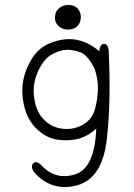

<svg xmlns="http://www.w3.org/2000/svg" viewBox="-20 -621 540 772"><path d="M379 -415Q382 -443 397 -445Q413 -446 417 -419Q422 -314 420 -224Q418 -134 409 -57Q390 96 291 124Q191 151 120 75Q101 51 113 37Q125 23 146 43Q203 105 282 80Q361 55 367 -104Q336 -75 299 -64Q259 -53 214 -59Q165 -65 124 -106Q82 -149 72 -222Q62 -293 94 -359Q125 -425 178 -446Q232 -469 282 -462Q334 -454 379 -415ZM358 -350Q333 -396 308 -409Q283 -419 253 -421Q223 -421 190 -403Q157 -386 134 -336Q110 -286 117 -230Q125 -172 154 -143Q184 -110 227 -104Q267 -98 305 -115Q341 -134 354 -162Q368 -189 373 -247Q377 -302 358 -350ZM305 -553Q305 -531 291.5 -516.5Q278 -502 252 -502Q233 -502 217 -515Q201 -528 201 -549Q201 -574 217 -587.5Q233 -601 255 -601Q280 -601 292.5 -586.5Q305 -572 305 -553Z"/></svg>

Font: Yomogi
Style: Regular
Weight: 400
Designer: satsuyako
Foundry: satsuyako
Version: Version 3.100